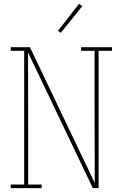

<svg xmlns="http://www.w3.org/2000/svg" viewBox="-20 -981 640 1001"><path d="M197 0H36V-19H106V-716H36V-735H136L474 -27Q474 -131 473.5 -234.5Q473 -338 473 -441V-716H403V-735H564V-716H494V0H464L126 -708Q126 -604 126.5 -500.5Q127 -397 127 -294V-19H197ZM297 -810 282 -820 392 -961 409 -949Z"/></svg>

Font: Iosevka HT Thin Extended
Style: Regular
Weight: 100
Width: 7
Monospace: yes
Designer: Belleve Invis
Foundry: Belleve Invis
Version: Version 32.3.0; ttfautohint (v1.8.4)